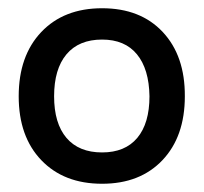

<svg xmlns="http://www.w3.org/2000/svg" viewBox="-20 -427 489 461"><path d="M225.1 14.2Q133.3 14.2 79.1 -42.5Q24.9 -99.1 24.9 -195.8Q24.9 -293 79.1 -350.1Q133.3 -407.2 225.1 -407.2Q317.4 -407.2 370.8 -350.1Q424.3 -293 423.8 -195.8Q423.8 -99.1 370.1 -42.5Q316.4 14.2 225.1 14.2ZM225.1 -61Q280.3 -61 309.6 -95.9Q338.9 -130.9 338.9 -195.8Q337.9 -261.2 308.8 -296.6Q279.8 -332 225.1 -332Q169.4 -332 139.6 -296.6Q109.9 -261.2 109.9 -195.8Q109.9 -130.9 139.6 -95.9Q169.4 -61 225.1 -61Z"/></svg>

Font: Neutral Grotesk
Style: Regular
Weight: 400
Designer: Nawras Khrais
Foundry: Nawras Khrais
Version: Version 1.000;PS 001.000;hotconv 1.0.88;makeotf.lib2.5.64775